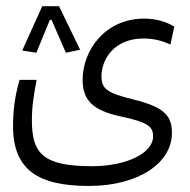

<svg xmlns="http://www.w3.org/2000/svg" viewBox="-20 -448 626 632"><path d="M272.5 164.1C438 164.1 545.9 86.9 545.9 -9.8C545.9 -62.5 526.4 -93.8 422.9 -119.6C329.1 -142.1 314 -157.2 314 -197.3C314 -252 355.5 -321.3 452.1 -321.3C487.3 -321.3 514.6 -313.5 541 -301.3L553.7 -360.4C529.8 -375 496.6 -386.7 454.6 -386.7C325.7 -386.7 252 -282.2 252 -185.5C252 -116.7 287.1 -84 378.4 -64.5C472.2 -44.9 483.9 -28.8 483.9 1.5C483.9 54.7 398.9 99.1 282.2 99.1C119.1 99.1 85 55.2 85 -52.2C85 -96.7 90.3 -130.4 100.6 -185.1H44.4C28.8 -131.8 22.9 -83 22.9 -32.7C22.9 111.3 106 164.1 272.5 164.1ZM174.3 -427.7H119.1L53.2 -281.7L99.6 -274.4L144 -382.3H149.9L196.8 -274.4L243.7 -284.2Z"/></svg>

Font: Cascadia Mono NF Light
Style: Regular
Weight: 300
Monospace: yes
Designer: Aaron Bell
Foundry: Saja Typeworks
Version: Version 2404.023